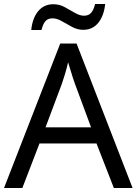

<svg xmlns="http://www.w3.org/2000/svg" viewBox="-20 -933 679 953"><path d="M545 0 459 -221H176L91 0H0L279 -717H360L638 0ZM352 -517Q349 -525 342 -546Q335 -567 328.5 -589.5Q322 -612 318 -624Q311 -593 302 -563.5Q293 -534 287 -517L206 -301H432ZM135 -784Q141 -843 169.5 -877.5Q198 -912 245 -912Q275 -912 301.5 -897.5Q328 -883 352 -869Q376 -855 397 -855Q420 -855 432.5 -869.5Q445 -884 452 -913H502Q496 -855 468 -820Q440 -785 393 -785Q365 -785 338.5 -799Q312 -813 287.5 -827.5Q263 -842 241 -842Q217 -842 205 -827.5Q193 -813 186 -784Z"/></svg>

Font: Noto Sans Tagalog
Style: Regular
Weight: 400
Designer: Monotype Design Team
Foundry: Monotype Imaging Inc.
Version: Version 2.001; ttfautohint (v1.8.4.7-5d5b)